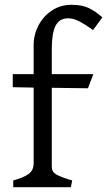

<svg xmlns="http://www.w3.org/2000/svg" viewBox="-20 -780 446 800"><path d="M120.2 -99.5V-415L33.2 -416.8V-471H120.2V-593.2Q120.2 -635.5 140.4 -674Q160.5 -712.5 196.2 -736.2Q232 -760 277.2 -760Q322.5 -760 350.6 -746.2Q378.8 -732.5 405.5 -708.2L406.2 -707.2L367.5 -654.5L360.2 -659.8Q337.2 -677 311.6 -690.4Q286 -703.8 264.5 -703.8Q226.8 -703.8 211.2 -672Q195.8 -640.2 195.8 -577.5V-471H368.8L346.5 -412.2L195.8 -414.2V-85.2Q195.8 -64 213.5 -53.6Q231.2 -43.2 270.5 -31.2L280.8 -28.2L275.2 0H35.2V-28.2Q77.8 -39.5 99 -55Q120.2 -70.5 120.2 -99.5Z"/></svg>

Font: TMT Limkin
Style: Regular
Weight: 400
Designer: Gabriel Drozdov
Version: Version 1.000;Glyphs 3.1.2 (3151)